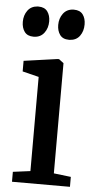

<svg xmlns="http://www.w3.org/2000/svg" viewBox="-55 -815 421 848"><g transform="rotate(5 155.5 -390.5)"><path d="M70 -646.5Q43 -646.5 30.2 -664Q17.5 -681.5 17.5 -708Q17.5 -737 32.8 -758Q48 -779 76.5 -781H81Q108 -781 120.8 -763.5Q133.5 -746 133.5 -720Q133.5 -690 117.5 -668.8Q101.5 -647.5 73 -646.5ZM227 -646.5Q200 -646.5 187.2 -664.2Q174.5 -682 174.5 -708Q174.5 -737 190.2 -758.2Q206 -779.5 234.5 -781H238Q265 -781 277.8 -763.8Q290.5 -746.5 290.5 -720Q290.5 -690 275.2 -669Q260 -648 231 -646.5ZM31.5 -44 108.5 -54V-471.5L36 -489.5V-536.5L185 -557.5H191.5L212.5 -541.5V-53L288.5 -44V0H31.5Z"/></g></svg>

Font: Merriweather 12pt
Style: Regular
Weight: 400
Designer: Eben Sorkin
Foundry: Eben Sorkin
Version: Version 2.100